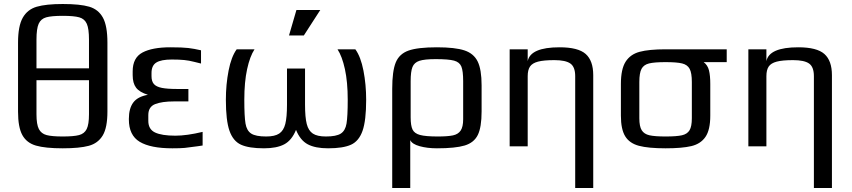

<svg xmlns="http://www.w3.org/2000/svg" viewBox="-20 -730 4249 958"><path d="M516 -517V-173Q516 -93 492.5 -54Q469 -15 423 -2.5Q377 10 293 10Q206 10 159.5 -3.5Q113 -17 91.5 -56Q70 -95 70 -173V-517Q70 -600 93.5 -641.5Q117 -683 163.5 -696.5Q210 -710 293 -710Q380 -710 425.5 -696.5Q471 -683 493.5 -642Q516 -601 516 -517ZM162 -532V-389H424V-532Q424 -587 413 -611.5Q402 -636 375.5 -643.5Q349 -651 293 -651Q237 -651 210.5 -643.5Q184 -636 173 -611.5Q162 -587 162 -532ZM424 -160V-330H162V-160Q162 -109 174 -86Q186 -63 212.5 -56Q239 -49 293 -49Q348 -49 374.5 -56Q401 -63 412.5 -86Q424 -109 424 -160Z M623 -134V-137Q623 -189 645 -218.5Q667 -248 718 -257Q676 -270 659 -292.5Q642 -315 642 -355V-374Q642 -442 691 -468Q740 -494 830 -494Q890 -494 919.5 -490.5Q949 -487 983 -479V-413Q973 -415 948.5 -421.5Q924 -428 899 -430.5Q874 -433 837 -433Q784 -433 760 -418Q736 -403 736 -366V-350Q736 -324 748 -310.5Q760 -297 787.5 -291.5Q815 -286 866 -286H920V-224H849Q788 -224 754 -210.5Q720 -197 720 -156V-127Q720 -85 753.5 -69Q787 -53 855 -53Q912 -53 991 -72V-4L964 0Q922 6 901.5 8Q881 10 840 10Q731 10 677 -22.5Q623 -55 623 -134Z M1107 0ZM1107 -232Q1107 -308 1120.5 -377.5Q1134 -447 1161 -484H1250Q1227 -449 1213 -385Q1199 -321 1199 -232Q1199 -149 1205 -113.5Q1211 -78 1233.5 -63.5Q1256 -49 1308 -49Q1351 -49 1373 -63.5Q1395 -78 1403.5 -111.5Q1412 -145 1412 -208V-388H1502V-208Q1502 -145 1510.5 -111.5Q1519 -78 1541 -63.5Q1563 -49 1606 -49Q1658 -49 1680.5 -63.5Q1703 -78 1709 -113.5Q1715 -149 1715 -232Q1715 -321 1701 -385Q1687 -449 1664 -484H1753Q1780 -447 1793.5 -377.5Q1807 -308 1807 -232Q1807 -129 1789 -77.5Q1771 -26 1731.5 -8Q1692 10 1617 10Q1553 10 1515.5 -10Q1478 -30 1457 -82Q1436 -30 1398.5 -10Q1361 10 1297 10Q1222 10 1182.5 -8Q1143 -26 1125 -77.5Q1107 -129 1107 -232ZM1459 -680H1578L1496 -553H1422Z M1937 -287Q1937 -375 1954.5 -418Q1972 -461 2018 -477.5Q2064 -494 2160 -494Q2251 -494 2297.5 -478.5Q2344 -463 2363.5 -423Q2383 -383 2383 -304V-174Q2383 -95 2364 -56.5Q2345 -18 2298.5 -4Q2252 10 2160 10Q2112 10 2074 -0.5Q2036 -11 2027 -31V208H1937ZM2291 -135V-325Q2291 -376 2282 -398Q2273 -420 2245.5 -427.5Q2218 -435 2154 -435Q2098 -435 2072.5 -426.5Q2047 -418 2038 -395.5Q2029 -373 2029 -325V-145Q2029 -103 2038.5 -83.5Q2048 -64 2076 -56.5Q2104 -49 2164 -49Q2214 -49 2240 -54.5Q2266 -60 2278.5 -78.5Q2291 -97 2291 -135Z M2523 -484H2613V-425Q2627 -494 2772 -494Q2865 -494 2902.5 -460.5Q2940 -427 2940 -355V208H2850V-350Q2850 -396 2826 -413Q2802 -430 2746 -430Q2693 -430 2664.5 -422.5Q2636 -415 2624.5 -398Q2613 -381 2613 -350V0H2523Z M3078 -153V-311Q3078 -385 3101.5 -422Q3125 -459 3171.5 -471.5Q3218 -484 3301 -484H3606V-420H3491Q3511 -405 3517.5 -379Q3524 -353 3524 -311V-153Q3524 -82 3500 -47Q3476 -12 3429.5 -1Q3383 10 3301 10Q3215 10 3168 -2.5Q3121 -15 3099.5 -50Q3078 -85 3078 -153ZM3432 -140V-321Q3432 -366 3421 -386.5Q3410 -407 3383.5 -413.5Q3357 -420 3301 -420Q3245 -420 3218.5 -413.5Q3192 -407 3181 -386.5Q3170 -366 3170 -321V-140Q3170 -99 3182 -80Q3194 -61 3220.5 -55Q3247 -49 3301 -49Q3356 -49 3382.5 -55Q3409 -61 3420.5 -80Q3432 -99 3432 -140Z M3714 -484H3804V-425Q3818 -494 3963 -494Q4056 -494 4093.5 -460.5Q4131 -427 4131 -355V208H4041V-350Q4041 -396 4017 -413Q3993 -430 3937 -430Q3884 -430 3855.5 -422.5Q3827 -415 3815.5 -398Q3804 -381 3804 -350V0H3714Z"/></svg>

Font: Play
Style: Regular
Weight: 400
Designer: Jonas Hecksher (Cyrillic expansion: Cyreal)
Foundry: Jonas Hecksher, Playtype, e-types AS
Version: Version 2.101; ttfautohint (v1.5.65-e2d9)